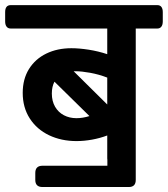

<svg xmlns="http://www.w3.org/2000/svg" viewBox="-51 -650 658 753"><path d="M587.4 -602.5V-565.9Q587.4 -552.7 581.8 -545.4Q576.2 -538.1 565.9 -538.1H481.4V55.7Q481.4 83.5 454.1 83.5H115.7Q87.4 83.5 87.4 55.7V28.3Q87.4 0 115.7 0H370.1V-23.4Q369.6 -24.9 369.6 -28.3V-118.7Q340.8 -107.9 309.6 -102.3Q278.3 -96.7 249 -96.7Q189.5 -96.7 141.4 -119.6Q93.3 -142.6 65.7 -185.5Q38.1 -228.5 38.1 -285.6Q38.1 -339.8 62.7 -379.4Q87.4 -418.9 130.6 -439.9Q173.8 -460.9 229 -460.9Q259.3 -460.9 296.9 -455.1Q334.5 -449.2 369.6 -437.5V-538.1H-8.8Q-19.5 -538.1 -25.1 -545.4Q-30.8 -552.7 -30.8 -565.9V-602.5Q-30.8 -629.9 -8.8 -629.9H565.9Q576.7 -629.9 582 -622.8Q587.4 -615.7 587.4 -602.5ZM245.6 -370.6H237.8L369.6 -240.2V-345.7Q336.4 -358.4 302.7 -364.5Q269 -370.6 245.6 -370.6ZM249 -186.5Q273.4 -186.5 299.8 -194.8L162.6 -329.6Q152.3 -310.5 152.3 -283.2Q152.3 -253.4 165 -231.4Q177.7 -209.5 199.7 -198Q221.7 -186.5 249 -186.5Z"/></svg>

Font: Jaldi
Style: Bold
Weight: 400
Designer: Pablo Cosgaya and Nicolas Silva
Foundry: Omnibus-Type
Version: Version 1.007